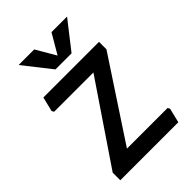

<svg xmlns="http://www.w3.org/2000/svg" viewBox="-236 -918 1020 1020"><g transform="rotate(-45 274.0 -407.5)"><path d="M505 -82 485 0H49V-57L353 -506H58L51 -518L71 -600H489V-544L193 -94H498ZM464 -815 343 -660H222L100 -815H217L282 -704L347 -815Z"/></g></svg>

Font: Farro
Style: Regular
Weight: 400
Designer: Aceler Chua
Foundry: Grayscale Limited
Version: Version 1.101